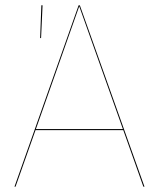

<svg xmlns="http://www.w3.org/2000/svg" viewBox="-20 -700 596 720"><path d="M139.6 -680.1 135.1 -680.3 130.5 -557.2H134ZM517.6 0H521.8L279.4 -680.1H274.8L34.3 0H38.3L113.2 -212H442.3ZM114.6 -215.9 277.1 -676.5 440.9 -215.9Z"/></svg>

Font: Fira Sans Four
Style: Regular
Weight: 100
Designer: Carrois Corporate & Edenspiekermann AG
Foundry: Carrois Corporate GbR & Edenspiekermann AG
Version: Version 4.203;PS 004.203;hotconv 1.0.88;makeotf.lib2.5.64775